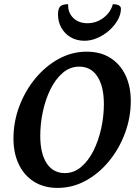

<svg xmlns="http://www.w3.org/2000/svg" viewBox="-20 -908 674 940"><path d="M261.9 12Q194.7 12 146.2 -18.8Q97.6 -49.5 71.8 -104Q45.9 -158.5 45.9 -229.5Q45.9 -311.8 74.6 -387.8Q103.3 -463.8 153.1 -524.1Q203 -584.4 267.5 -619.7Q332 -655 404.3 -655Q472 -655 520 -624.7Q568.1 -594.5 594.2 -540Q620.3 -485.5 620.3 -413.5Q620.3 -332.7 592.1 -256.5Q564 -180.3 514.1 -119.5Q464.3 -58.6 399.7 -23.3Q335.2 12 261.9 12ZM297.6 -60.6Q341.9 -60.6 377.4 -90.7Q412.8 -120.8 437.7 -170.3Q462.5 -219.9 475.6 -279.6Q488.6 -339.3 488.6 -398.5Q488.6 -484.2 457.2 -533Q425.7 -581.8 368 -581.8Q322.8 -581.8 287.1 -551.2Q251.4 -520.6 226.8 -470.4Q202.2 -420.1 189.6 -360.7Q177.1 -301.2 177.1 -243Q177.1 -156.8 208.5 -108.7Q239.9 -60.6 297.6 -60.6ZM393.8 -708.4Q356.3 -708.4 327 -725.1Q297.6 -741.9 280.8 -771.3Q264 -800.7 264 -837.6Q264 -866 275.1 -876.8Q286.2 -887.5 313.8 -887.5Q311.4 -847.4 338.1 -820.8Q364.7 -794.3 408.1 -794.3Q451.4 -794.3 486.5 -820.8Q521.6 -847.4 532.5 -887.5Q550.5 -887.5 561.3 -881.9Q572.1 -876.4 572.1 -865.7Q572.1 -837.6 556.3 -809.7Q540.5 -781.9 514.6 -758.9Q488.7 -736 457.1 -722.2Q425.5 -708.4 393.8 -708.4Z"/></svg>

Font: Petrona
Style: Italic
Weight: 400
Italic angle: -9°
Designer: Ringo R. Seeber
Foundry: Ringo R. Seeber
Version: Version 2.001; ttfautohint (v1.8.3)